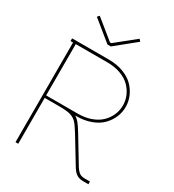

<svg xmlns="http://www.w3.org/2000/svg" viewBox="-206 -987 1000 1103"><g transform="rotate(30 294.5 -435.5)"><path d="M521 0Q495.6 0 478.3 -9.8Q460.9 -19.5 443.8 -46.9L339.8 -217.8Q315.4 -257.8 299.6 -273.9Q283.7 -290 259.5 -297.1Q235.4 -304.2 188 -304.2H88.9V0H70.8V-661.1H54.2V-679.2H298.8Q351.6 -679.2 394.3 -663.1Q437 -647 463.4 -620.4Q489.7 -593.8 503.9 -560.5Q518.1 -527.3 518.1 -491.2Q518.1 -455.1 503.9 -422.1Q489.7 -389.2 463.4 -362.5Q437 -335.9 394.3 -320.1Q351.6 -304.2 298.8 -304.2H291Q307.1 -294.9 321 -277.6Q335 -260.3 354 -229L458 -57.1Q473.1 -34.2 486.1 -26.1Q499 -18.1 521 -18.1H554.2V0ZM298.8 -320.8Q347.7 -320.8 387 -335.4Q426.3 -350.1 450.4 -374.3Q474.6 -398.4 487.3 -428.5Q500 -458.5 500 -491.2Q500 -523.9 487.3 -553.7Q474.6 -583.5 450.4 -607.9Q426.3 -632.3 387 -646.7Q347.7 -661.1 298.8 -661.1H88.9V-320.8H188ZM391.1 -871.1 402.8 -857.9 270 -750H248L115.2 -857.9L127 -871.1L253.9 -768.1H263.2Z"/></g></svg>

Font: Rawengulk
Style: Light
Weight: 300
Version: Version 0.92